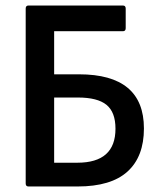

<svg xmlns="http://www.w3.org/2000/svg" viewBox="-20 -675 581 695"><path d="M83 0Q73 0 73 -11V-644Q73 -655 83 -655H425Q435 -655 435 -644V-573Q435 -562 425 -562H176V-406H266Q501 -406 501 -210Q501 -108 441.5 -54Q382 0 261 0ZM176 -86H260Q398 -86 398 -209Q398 -269 365.5 -295.5Q333 -322 262 -322H176Z"/></svg>

Font: Sofia Sans Extra Cond
Style: Bold
Weight: 700
Width: 1
Designer: Botio Nikoltchev, Ani Petrova
Foundry: lettersoup
Version: Version 4.100; ttfautohint (v1.8.3)